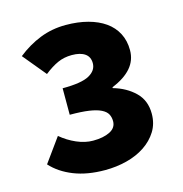

<svg xmlns="http://www.w3.org/2000/svg" viewBox="-99 -737 799 840"><g transform="rotate(-15 300.0 -317.0)"><path d="M276 12Q195 12 134.5 -12Q74 -36 36 -78L114 -186Q146 -159 184 -142.5Q222 -126 258 -126Q305 -126 334.5 -141Q364 -156 364 -186Q364 -204 356.5 -218Q349 -232 329 -242Q309 -252 275 -257Q241 -262 188 -262V-382Q274 -382 309 -401.5Q344 -421 344 -454Q344 -483 323 -497.5Q302 -512 264 -512Q229 -512 200 -499Q171 -486 138 -460L52 -564Q101 -603 155.5 -624.5Q210 -646 272 -646Q327 -646 372 -634Q417 -622 449 -599.5Q481 -577 498.5 -543.5Q516 -510 516 -467Q516 -421 486.5 -387Q457 -353 400 -330V-326Q459 -309 497.5 -271.5Q536 -234 536 -174Q536 -129 514.5 -94.5Q493 -60 457 -36Q421 -12 374 0Q327 12 276 12Z"/></g></svg>

Font: Source Code Pro Black
Style: Regular
Weight: 900
Monospace: yes
Designer: Paul D. Hunt, Teo Tuominen
Foundry: Adobe Systems Incorporated
Version: Version 2.030;PS 1.000;hotconv 16.6.51;makeotf.lib2.5.65220